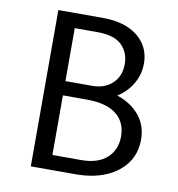

<svg xmlns="http://www.w3.org/2000/svg" viewBox="-76 -727 736 796"><g transform="rotate(10 292.0 -329.0)"><path d="M290 -319 304 -367Q373 -367 425.5 -345Q478 -323 507.5 -283Q537 -243 537 -188Q537 -132 507.5 -90Q478 -48 423.5 -24Q369 0 294 0H106V-658H294Q355 -658 399.5 -639Q444 -620 469 -584.5Q494 -549 494 -500Q494 -463 478.5 -430Q463 -397 435.5 -372Q408 -347 371 -333Q334 -319 290 -319ZM159 -373H299Q351 -373 383.5 -403.5Q416 -434 416 -485Q416 -533 384.5 -564.5Q353 -596 280 -596H186V-62H307Q377 -62 415 -96Q453 -130 453 -188Q453 -246 411.5 -279.5Q370 -313 285 -313H159Z"/></g></svg>

Font: Ysabeau Office Medium
Style: Regular
Weight: 500
Designer: Christian Thalmann (Catharsis Fonts)
Version: Version 2.001;gftools[0.9.30]; featfreeze: tnum,lnum,ss02